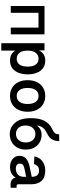

<svg xmlns="http://www.w3.org/2000/svg" viewBox="1021 -1828 957 3040"><g transform="rotate(90 1500.0 -308.5)"><path d="M76 0V-534H524V0H417V-439H183V0Z M664 150V-534H777L779 -447Q827 -546 940 -546Q1014 -546 1062.5 -508.5Q1111 -471 1134.5 -407.5Q1158 -344 1158 -267Q1158 -190 1134.5 -127Q1111 -64 1062.5 -26Q1014 12 940 12Q887 12 846 -9.5Q805 -31 782 -73V150ZM910 -94Q969 -94 1002 -137.5Q1035 -181 1035 -267Q1035 -353 1002 -396.5Q969 -440 910 -440Q853 -440 817.5 -397Q782 -354 782 -267Q782 -180 817.5 -137Q853 -94 910 -94Z M1500 12Q1425 12 1368.5 -22.5Q1312 -57 1281 -119.5Q1250 -182 1250 -267Q1250 -352 1281 -414.5Q1312 -477 1368.5 -511.5Q1425 -546 1500 -546Q1575 -546 1631 -511.5Q1687 -477 1718.5 -414.5Q1750 -352 1750 -267Q1750 -182 1718.5 -119.5Q1687 -57 1631 -22.5Q1575 12 1500 12ZM1500 -94Q1560 -94 1593.5 -139.5Q1627 -185 1627 -267Q1627 -349 1593.5 -394.5Q1560 -440 1500 -440Q1439 -440 1406 -394.5Q1373 -349 1373 -267Q1373 -185 1406 -139.5Q1439 -94 1500 -94Z M2101 16Q2051 16 2007 -4Q1963 -24 1924 -68Q1888 -108 1869.5 -171.5Q1851 -235 1851 -315Q1851 -454 1894.5 -535Q1938 -616 2026 -657Q2072 -678 2089.5 -700.5Q2107 -723 2107 -766L2214 -767Q2214 -698 2188 -653.5Q2162 -609 2096 -576Q2062 -559 2035 -540Q2008 -521 1990.5 -491Q1973 -461 1967 -410Q2018 -488 2115 -488Q2184 -488 2236.5 -456.5Q2289 -425 2319 -368.5Q2349 -312 2349 -238Q2349 -160 2317 -103Q2285 -46 2229.5 -15Q2174 16 2101 16ZM2100 -82Q2161 -82 2198.5 -125Q2236 -168 2236 -238Q2236 -306 2199.5 -348Q2163 -390 2104 -390Q2044 -390 2006 -348Q1968 -306 1968 -238Q1966 -168 2003 -125Q2040 -82 2100 -82Z M2626 12Q2576 12 2536 -6Q2496 -24 2472 -57.5Q2448 -91 2448 -137Q2448 -204 2490.5 -242Q2533 -280 2613 -297L2780 -332Q2780 -447 2683 -447Q2637 -447 2612 -425Q2587 -403 2579 -367L2456 -374Q2471 -451 2530 -498.5Q2589 -546 2681 -546Q2790 -546 2844 -488Q2898 -430 2898 -326V-127Q2898 -107 2905.5 -99.5Q2913 -92 2928 -92H2954V0Q2948 1 2934.5 2.5Q2921 4 2907 4Q2811 4 2791 -78Q2772 -38 2728.5 -13Q2685 12 2626 12ZM2647 -80Q2712 -80 2746 -114.5Q2780 -149 2780 -208V-244L2647 -216Q2605 -207 2588 -190Q2571 -173 2571 -144Q2571 -114 2591 -97Q2611 -80 2647 -80Z"/></g></svg>

Font: Geist Mono SemiBold
Style: Regular
Weight: 600
Monospace: yes
Designer: Basement.studio, Andrés Briganti, Mateo Zaragoza
Foundry: Basement.studio, Vercel, Andrés Briganti, Guido Ferreyra, Mateo Zaragoza
Version: Version 1.500; ttfautohint (v1.8.4.7-5d5b)